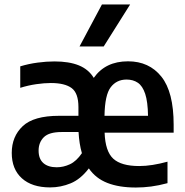

<svg xmlns="http://www.w3.org/2000/svg" viewBox="-20 -828 826 858"><path d="M204 9.5Q123 9.5 77.8 -31.2Q32.5 -72 32.5 -144.5Q32.5 -218 81.5 -264.2Q130.5 -310.5 244 -310.5H330.5V-349.5Q330.5 -412 300 -434.5Q269.5 -457 207 -457Q178 -457 141.8 -451.8Q105.5 -446.5 70.5 -435.5V-531.5Q108.5 -543 148 -548.2Q187.5 -553.5 223.5 -553.5Q288.5 -553.5 332 -536Q375.5 -518.5 399 -480Q451 -554 552 -554Q646.5 -554 701.2 -485.5Q756 -417 756 -270.5V-235H447.5Q450.5 -151.5 486.2 -118.8Q522 -86 602 -86Q630.5 -86 662.2 -91Q694 -96 728.5 -105.5V-9.5Q689.5 1 655.2 5.5Q621 10 587 10Q512 10 459.8 -10.5Q407.5 -31 377 -75.5Q340 -27 295.8 -8.8Q251.5 9.5 204 9.5ZM545.5 -472.5Q501 -472.5 474.8 -438.2Q448.5 -404 447 -310.5H641.5Q640.5 -373.5 628.8 -408.8Q617 -444 596 -458.2Q575 -472.5 545.5 -472.5ZM233.5 -80.5Q263.5 -80.5 292.5 -94Q321.5 -107.5 346 -143.5Q334 -184.5 331 -238H255.5Q199 -238 175.8 -214.8Q152.5 -191.5 152.5 -155Q152.5 -118 173.8 -99.2Q195 -80.5 233.5 -80.5ZM335.5 -620.5 435.5 -808H561.5L443.5 -620.5Z"/></svg>

Font: Encode Sans Semi Condensed SemiBold
Style: Regular
Weight: 600
Width: 4
Designer: Multiple Designers
Foundry: Impallari Type
Version: Version 3.000; ttfautohint (v1.8.3) -l 8 -r 50 -G 200 -x 14 